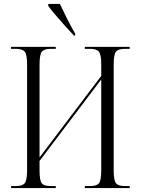

<svg xmlns="http://www.w3.org/2000/svg" viewBox="-20 -951 711 971"><path d="M36 0V-10H59Q94 -10 105.5 -25Q117 -40 117 -91V-624Q117 -674 105.5 -689Q94 -704 59 -704H36V-714H262V-704H237Q202 -704 191 -689Q180 -674 180 -623V-155L492 -567V-625Q492 -674 480.5 -689Q469 -704 435 -704H409V-714H636V-704H612Q577 -704 566 -689Q555 -674 555 -625V-90Q555 -40 566 -25Q577 -10 612 -10H636V0H409V-10H435Q470 -10 481 -25Q492 -40 492 -91V-549L180 -137V-90Q180 -40 190.5 -25Q201 -10 237 -10H262V0ZM354 -771Q333 -793 307.5 -821.5Q282 -850 259 -877Q236 -904 224 -921V-931H283Q299 -897 318.5 -858Q338 -819 360 -781V-771Z"/></svg>

Font: Noto Serif Display Condensed Light
Style: Regular
Weight: 300
Width: 3
Designer: Monotype Design Team
Foundry: Monotype Imaging Inc.
Version: Version 2.009